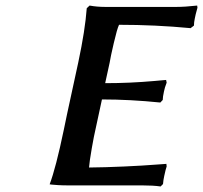

<svg xmlns="http://www.w3.org/2000/svg" viewBox="-20 -673 737 697"><path d="M326.2 -201.2Q321.8 -183.6 313.2 -134.8Q304.7 -85.9 303.2 -64.9Q360.8 -65.4 431.2 -68.6Q501.5 -71.8 543 -75.2L584 -78.1L585 -68.8Q581.5 -59.1 576.2 -34.2Q572.8 -19 571.8 -4.9L563 3.9Q536.1 0 496.1 0H227.1Q207.5 0 190.9 -1Q174.3 -2 167 -2.9L160.2 -3.9Q182.6 -62.5 211.9 -203.1Q221.2 -249.5 240 -335.2Q258.8 -420.9 264.2 -446.8Q289.1 -563.5 294.9 -643.1L305.2 -652.8Q332 -647.9 361.8 -647.9H621.1Q650.9 -647.9 695.8 -652.8L696.8 -645Q694.3 -636.7 690.4 -621.1L687 -605Q684.1 -591.8 684.1 -580.1L671.9 -570.8Q543.5 -583 412.1 -583Q404.8 -567.4 393.1 -516.8Q381.3 -466.3 377.9 -444.8L361.8 -371.1Q451.2 -371.1 539.1 -378.9Q543.9 -379.4 561.3 -380.9Q578.6 -382.3 583 -382.8L585 -373Q577.6 -354 575.2 -340.8Q570.8 -320.8 570.8 -310.1L562 -300.8Q452.1 -312 350.1 -312Z"/></svg>

Font: Linear Smooth
Style: Bold Italic
Weight: 700
Designer: Philipp H. Poll, Flanker
Foundry: Philipp H. Poll, reworked by Flanker
Version: Version 1.061 | FøM Fix